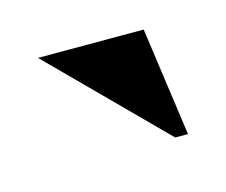

<svg xmlns="http://www.w3.org/2000/svg" viewBox="-38 -727 260 221"><g transform="rotate(-15 92.0 -616.5)"><path d="M164.1 -551.8H148.9L20 -681.2H146Z"/></g></svg>

Font: Bluu Next
Style: Bold
Weight: 700
Designer: Jean-Baptiste Morizot, Igor Stepanchenko (Cyrillic)
Foundry: Igor Stepanchenko
Version: Version 1.005